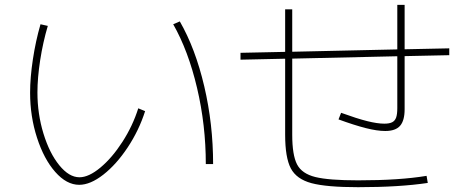

<svg xmlns="http://www.w3.org/2000/svg" viewBox="-20 -778 1915 794"><path d="M104.5 -394.5Q104.5 -457 116 -532.7Q127.4 -608.4 147.5 -677.7L177.7 -670.9Q157.7 -603.5 146.2 -529.5Q134.8 -455.6 134.8 -395.5Q134.8 -307.1 159.7 -225.8Q184.6 -144.5 225.1 -94.7Q265.6 -44.9 308.6 -44.9Q347.2 -44.9 395.5 -85.2Q443.8 -125.5 486.3 -191.4Q528.8 -257.3 551.8 -330.1L580.1 -318.4Q554.7 -238.8 508.1 -168.5Q461.4 -98.1 407.5 -55.9Q353.5 -13.7 307.6 -13.7Q255.4 -13.7 208.5 -66.9Q161.6 -120.1 133.1 -208.3Q104.5 -296.4 104.5 -394.5ZM696.3 -677.7 723.6 -689.5Q788.1 -577.1 824.7 -420.9Q861.3 -264.6 861.3 -99.6H831.1Q831.1 -260.7 794.9 -414.3Q758.8 -567.9 696.3 -677.7Z M1159.2 -220.7V-535.2L974.6 -531.2V-559.6L1159.2 -563.5V-739.3H1188.5V-564L1623 -573.7V-757.8H1653.3V-574.2L1837.9 -578.1V-549.8L1653.3 -545.9V-326.2Q1653.3 -279.3 1634.5 -257.8Q1615.7 -236.3 1573.2 -236.3Q1539.6 -236.3 1492.4 -248.3Q1445.3 -260.3 1379.9 -284.2L1390.6 -311.5Q1456.5 -287.6 1498.5 -277.1Q1540.5 -266.6 1569.3 -266.6Q1590.3 -266.6 1601.8 -272.5Q1613.3 -278.3 1618.2 -292Q1623 -305.7 1623 -331.1V-545.4L1188.5 -535.6V-220.7Q1188.5 -136.7 1208.5 -98.1Q1228.5 -59.6 1284.2 -45.9Q1339.8 -32.2 1460.9 -32.2Q1632.8 -32.2 1744.1 -50.8L1749 -21.5Q1631.8 -3.9 1460.9 -3.9Q1330.6 -3.9 1268.3 -20.5Q1206.1 -37.1 1182.6 -81.8Q1159.2 -126.5 1159.2 -220.7Z"/></svg>

Font: Pretendard Thin
Style: Regular
Weight: 100
Designer: Base glyphs from Inter by Rasmus Andersson; Hangeul glyphs from Noto Sans CJK(Source Han Sans) by Jang Soo-young and Kan
Foundry: Kil Hyung-jin
Version: Version 1.309